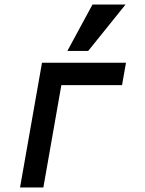

<svg xmlns="http://www.w3.org/2000/svg" viewBox="-20 -828 640 848"><path d="M165.5 -551H536.5L519 -452H251L171.5 0H68.5ZM277.5 -603 388.5 -808H534.5L369.5 -603Z"/></svg>

Font: JuliaMono BoldItalic
Style: Regular
Weight: 700
Italic angle: -9°
Monospace: yes
Designer: cormullion
Foundry: corm
Version: Version 0.049; ttfautohint (v1.8.4)